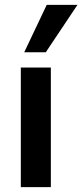

<svg xmlns="http://www.w3.org/2000/svg" viewBox="-20 -773 340 793"><path d="M66 0V-494H190V0ZM80 -557 173 -753H300L169 -557Z"/></svg>

Font: Nunito Sans 10pt SemiCondensed
Style: Bold
Weight: 700
Width: 4
Designer: Vernon Adams
Foundry: Vernon Adams
Version: Version 3.101;gftools[0.9.27]